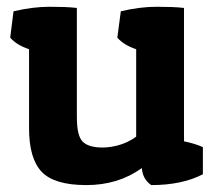

<svg xmlns="http://www.w3.org/2000/svg" viewBox="-20 -533 628 561"><path d="M394.5 -42Q325.7 7.8 232.4 7.8Q138.7 7.8 101.8 -31Q64.9 -69.8 64.9 -158.2V-389.2Q29.3 -400.9 9.8 -422.9L19.5 -500Q76.2 -513.2 124 -513.2Q147.9 -513.2 168 -512.5Q188 -511.7 204.6 -509.8V-190.9Q204.6 -136.7 221.2 -119.6Q234.4 -106 262.2 -102.8Q290 -99.6 321.5 -107.4Q353 -115.2 377.9 -133.8V-389.2Q342.3 -400.9 322.8 -422.9L333 -500Q388.7 -513.2 437 -513.2Q460.9 -513.2 481 -512.5Q501 -511.7 517.6 -509.8V-120.1Q552.2 -112.8 572.8 -103V-23.9Q512.2 7.8 421.9 7.8Q396.5 -9.8 394.5 -42Z"/></svg>

Font: Odor Mean Chey
Style: Regular
Weight: 400
Designer: Danh Hong
Version: Version 8.002; ttfautohint (v1.8.3)